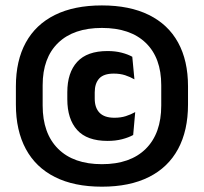

<svg xmlns="http://www.w3.org/2000/svg" viewBox="-20 -673 752 708"><path d="M355.8 15.4Q253.3 15.4 182.6 -20.2Q111.8 -55.8 75.2 -123.7Q38.6 -191.6 38.6 -287.6V-354.8Q38.6 -449.5 75.2 -516.2Q111.8 -582.8 182.6 -617.9Q253.3 -653 355.8 -653Q458.2 -653 529.1 -617.9Q600.1 -582.8 636.7 -516.2Q673.3 -449.5 673.3 -354.8V-287.6Q673.3 -191.6 636.7 -123.7Q600.1 -55.8 529.1 -20.2Q458.2 15.4 355.8 15.4ZM376.8 -153.4Q300.7 -153.4 264.5 -193.7Q228.2 -234 228.2 -307V-332.9Q228.2 -405.1 264.7 -444.9Q301.2 -484.8 376.5 -484.8Q405.4 -484.8 428.7 -478.7Q452 -472.6 467.8 -463.7L475.7 -380.4Q459.9 -389.5 441.4 -395.6Q422.9 -401.6 399.3 -401.6Q362.4 -401.6 345.9 -383.6Q329.3 -365.5 329.3 -332.4V-309.4Q329.3 -275.4 347.2 -257.1Q365.1 -238.8 402 -238.8Q425.3 -238.8 443.8 -244.7Q462.4 -250.6 478.6 -259.7L471.1 -175.2Q454.7 -166.1 430.5 -159.7Q406.2 -153.4 376.8 -153.4ZM355.8 -67.6Q460.4 -67.6 517.5 -124.2Q574.6 -180.9 574.6 -284V-358.7Q574.6 -459.8 517.5 -514.9Q460.4 -570 355.8 -570Q251.4 -570 194.4 -514.9Q137.3 -459.8 137.3 -358.7V-284Q137.3 -180.9 194.4 -124.2Q251.4 -67.6 355.8 -67.6Z"/></svg>

Font: Anek Devanagari Medium
Style: Regular
Weight: 500
Designer: Kailash Malviya (Devanagari) & Yesha Goshar (Latin)
Foundry: Ek Type
Version: Version 1.003